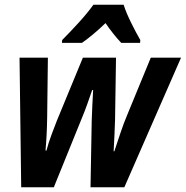

<svg xmlns="http://www.w3.org/2000/svg" viewBox="-20 -786 780 806"><path d="M324 -606Q371 -639 423 -689Q455 -642 489 -606H568L569 -618Q552 -647 530.5 -690.5Q509 -734 499 -766H372Q347 -731 309.5 -690Q272 -649 241 -618L240 -606ZM206 0 324 -291Q335 -317 346 -348Q357 -379 367 -408H371Q369 -377 367.5 -341.5Q366 -306 365 -278L360 0H502L740 -544H613L513 -301Q499 -268 485 -226Q471 -184 460 -151H457Q459 -185 460.5 -219Q462 -253 463 -284L467 -544H328L219 -280Q211 -260 197 -222.5Q183 -185 175 -154H171Q177 -219 178 -295L181 -544H62L69 0Z"/></svg>

Font: Noto Sans UI SemiCondensed
Style: Bold Italic
Weight: 700
Width: 4
Designer: Monotype Design Team
Foundry: Monotype Imaging Inc.
Version: 1.001